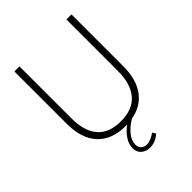

<svg xmlns="http://www.w3.org/2000/svg" viewBox="-251 -823 1154 1154"><g transform="rotate(-45 325.5 -246.5)"><path d="M83 -252V-697H126V-256Q126 -146 175.5 -89Q225 -32 324 -32Q424 -32 474.5 -90.5Q525 -149 525 -260V-697H568V-257Q568 -146 520 -79.5Q472 -13 382 3Q339 29 312.5 61.5Q286 94 286 129Q286 152 300.5 164.5Q315 177 336 177Q352 177 371.5 169Q391 161 408 148L422 169Q383 204 337 204Q304 204 281.5 185Q259 166 259 132Q259 97 281 64.5Q303 32 337 8H324Q208 8 145.5 -59Q83 -126 83 -252Z"/></g></svg>

Font: Hanken Grotesk ExtraLight
Style: Regular
Weight: 200
Designer: Alfredo Marco Pradil
Foundry: Hanken Design Co.
Version: Version 3.014